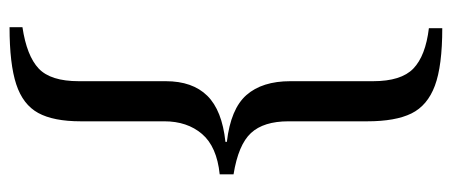

<svg xmlns="http://www.w3.org/2000/svg" viewBox="-292 -518 946 402"><g transform="rotate(90 181.0 -317.0)"><path d="M37 109Q97 100 123.5 75Q150 50 150 -9V-191Q150 -247 180.5 -278Q211 -309 277 -316V-319Q208 -327 179 -360Q150 -393 150 -452V-625Q150 -684 123.5 -709.5Q97 -735 39 -742V-770Q118 -770 159.5 -754.5Q201 -739 217.5 -705.5Q234 -672 234 -613V-448Q234 -396 258.5 -369.5Q283 -343 345 -333V-304Q287 -298 260.5 -267Q234 -236 234 -188V-13Q234 44 216.5 76Q199 108 156.5 122Q114 136 37 136Z"/></g></svg>

Font: Taviraj Medium
Style: Regular
Weight: 500
Designer: Katatrad Team
Foundry: CadsonDemak
Version: Version 1.030